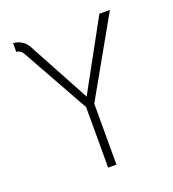

<svg xmlns="http://www.w3.org/2000/svg" viewBox="-128 -793 804 891"><g transform="rotate(-20 274.0 -348.0)"><path d="M69 -631Q59 -650 37 -652V-695Q86 -690 108 -650L273 -345L460 -686H512L295 -302V-1H254V-300Z"/></g></svg>

Font: Bellota Text Light
Style: Regular
Weight: 300
Designer: Kemie Guaida
Foundry: Kemie Guaida
Version: Version 4.001